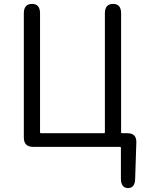

<svg xmlns="http://www.w3.org/2000/svg" viewBox="-20 -752 751 983"><path d="M635 211Q599 210 599 162V5Q599 0 594 0H150Q102 0 102 -48V-684Q102 -732 144 -732Q185 -732 185 -684V-75Q185 -70 190 -70H512Q517 -70 517 -75V-684Q517 -732 559 -732Q600 -732 600 -684V-75Q600 -70 605 -70H632Q680 -70 678 -22L672 163Q671 211 635 211Z"/></svg>

Font: Resource Han Rounded KR Normal
Style: Regular
Weight: 350
Designer: Cyano Hao (round all glyphs); Ryoko NISHIZUKA 西塚涼子 (kana, bopomofo & ideographs); Paul D. Hunt (Latin, Greek & Cyrillic)
Foundry: Cyano Hao
Version: 0.990